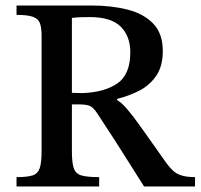

<svg xmlns="http://www.w3.org/2000/svg" viewBox="-20 -677 728 697"><path d="M340 0H40V-34Q78 -34 97.5 -40Q117 -46 124 -66Q131 -86 131 -128V-548Q131 -576 125 -592.5Q119 -609 99.5 -616Q80 -623 40 -623V-657H312Q385 -657 443.5 -642Q502 -627 536.5 -591Q571 -555 571 -492Q571 -436 546.5 -401Q522 -366 484 -347Q446 -328 405 -318V-314Q422 -304 442.5 -280Q463 -256 496 -209.5Q529 -163 584 -85Q608 -52 630.5 -43Q653 -34 688 -34V0H503Q464 -61 438.5 -102Q413 -143 395 -170.5Q377 -198 363 -219.5Q349 -241 334 -264Q319 -287 306 -292.5Q293 -298 267 -298H241V-127Q241 -86 248 -66Q255 -46 276 -40Q297 -34 340 -34ZM241 -340 279 -339Q360 -342 406.5 -374.5Q453 -407 453 -487Q453 -546 418 -580.5Q383 -615 306 -615Q289 -615 273 -614.5Q257 -614 241 -612Z"/></svg>

Font: STIX Two Text Medium
Style: Regular
Weight: 500
Designer: Ross Mills, John Hudson & Paul Hanslow, Tiro Typeworks Ltd; with prior portions MicroPress Inc., and Coen Hoffman.
Foundry: Tiro Typeworks Ltd
Version: Version 2.13 b171